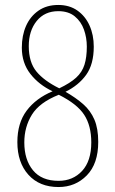

<svg xmlns="http://www.w3.org/2000/svg" viewBox="-20 -744 465 774"><path d="M216 10Q139 10 94.5 -39.5Q50 -89 50 -171Q50 -248 87.5 -298Q125 -348 192 -376Q137 -402 102.5 -446Q68 -490 68 -552Q68 -601 85 -639.5Q102 -678 135 -701Q168 -724 215 -724Q260 -724 292 -701.5Q324 -679 341 -641Q358 -603 358 -556Q358 -485 327.5 -442.5Q297 -400 244 -374Q286 -350 315.5 -324Q345 -298 360.5 -262Q376 -226 376 -172Q376 -84 330 -37Q284 10 216 10ZM219 -388Q263 -409 287 -431Q311 -453 320.5 -483Q330 -513 330 -556Q330 -592 318.5 -624.5Q307 -657 281.5 -678Q256 -699 215 -699Q160 -699 128 -659.5Q96 -620 96 -558Q96 -493 127 -455.5Q158 -418 219 -388ZM216 -15Q274 -15 311 -55Q348 -95 348 -170Q348 -237 319.5 -281Q291 -325 217 -362Q139 -331 108.5 -281.5Q78 -232 78 -170Q78 -100 113 -57.5Q148 -15 216 -15Z"/></svg>

Font: Noto Serif Khmer ExtraCondensed Thin
Style: Regular
Weight: 100
Width: 2
Designer: Danh Hong and the Monotype Design Team
Foundry: Monotype Imaging Inc.
Version: Version 2.004; ttfautohint (v1.8.4.7-5d5b)